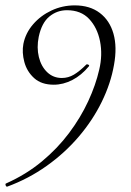

<svg xmlns="http://www.w3.org/2000/svg" viewBox="-50 -419 489 714"><path d="M-23 275Q-27 276 -29 270Q-31 264 -27 263Q47 230 105.5 181.5Q164 133 207 75.5Q250 18 278 -42.5Q306 -103 319 -160Q332 -215 322 -265.5Q312 -316 281.5 -348.5Q251 -381 199 -381Q162 -381 133.5 -357.5Q105 -334 94 -282Q86 -242 94.5 -207Q103 -172 125.5 -150.5Q148 -129 180 -129Q204 -129 225 -141.5Q246 -154 271 -179Q274 -181 278.5 -178.5Q283 -176 281 -173Q253 -139 219 -121.5Q185 -104 150 -104Q104 -104 77 -128.5Q50 -153 40.5 -188.5Q31 -224 37 -256Q45 -296 73 -328.5Q101 -361 141.5 -380Q182 -399 228 -399Q284 -399 321 -371Q358 -343 372 -293.5Q386 -244 374 -178Q362 -109 328.5 -40.5Q295 28 243 89Q191 150 123.5 198Q56 246 -23 275Z"/></svg>

Font: Cormorant Light
Style: Italic
Weight: 300
Italic angle: -10°
Designer: Christian Thalmann (Catharsis Fonts)
Foundry: Catharsis Fonts
Version: Version 4.000